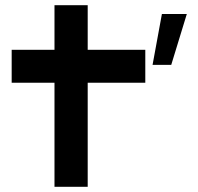

<svg xmlns="http://www.w3.org/2000/svg" viewBox="-20 -720 765 740"><path d="M540 -528H318V-700H190V-528H25V-401H190V0H318V-401H540ZM700 -666H604L568 -470H640Z"/></svg>

Font: Audiowide
Style: Regular
Weight: 400
Designer: Astigmatic (AOETI)
Foundry: Astigmatic (AOETI)
Version: Version 1.002